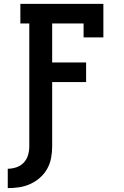

<svg xmlns="http://www.w3.org/2000/svg" viewBox="-20 -755 640 990"><path d="M20 215V115Q43 115 65 107.5Q87 100 102.5 83.5Q118 67 124.5 45Q131 23 131 0V-634H85V-735H513V-562H411V-634H249V-433H424V-332H249V0Q249 30 243.5 59.5Q238 89 223.5 115Q209 141 186.5 161Q164 181 136.5 193.5Q109 206 79.5 210.5Q50 215 20 215Z"/></svg>

Font: Iosevka Slab Extended
Style: Bold
Weight: 700
Width: 7
Monospace: yes
Designer: Belleve Invis
Foundry: Belleve Invis
Version: Version 11.1.0; ttfautohint (v1.8.3)